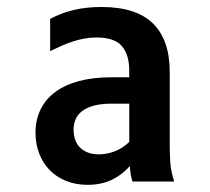

<svg xmlns="http://www.w3.org/2000/svg" viewBox="-20 -866 594 544"><path d="M228 -342.3Q194.8 -342.3 167.5 -353.3Q140.1 -364.3 120.8 -384Q101.6 -403.8 91.1 -430.7Q80.6 -457.5 80.6 -489.7Q80.6 -525.9 94.5 -554.9Q108.4 -584 135.5 -604.5Q162.6 -625 202.6 -636Q242.7 -647 294.9 -647H346.2V-665.5Q346.2 -711.4 325.2 -735.6Q304.2 -759.8 253.4 -759.8Q235.8 -759.8 219.5 -756.8Q203.1 -753.9 187.3 -748.8Q171.4 -743.7 155.3 -736.6Q139.2 -729.5 122.1 -721.2V-812.5Q152.8 -829.1 188.5 -837.6Q224.1 -846.2 267.1 -846.2Q365.7 -846.2 413.3 -799.6Q460.9 -752.9 460.9 -662.6V-462.4Q460.9 -446.8 461.2 -433.1Q461.4 -419.4 462.4 -406.2Q463.4 -393.1 466.1 -379.6Q468.8 -366.2 473.6 -351.6H355.5Q352.1 -361.3 350.3 -372.6Q348.6 -383.8 347.7 -395.5Q326.2 -370.6 296.4 -356.4Q266.6 -342.3 228 -342.3ZM259.8 -428.7Q282.7 -428.7 305.2 -437.3Q327.6 -445.8 346.2 -463.9V-572.3H296.9Q266.6 -572.3 245.8 -566.7Q225.1 -561 212.4 -551Q199.7 -541 194.1 -527.6Q188.5 -514.2 188.5 -498Q188.5 -484.4 192.4 -471.9Q196.3 -459.5 204.8 -450Q213.4 -440.4 227.1 -434.6Q240.7 -428.7 259.8 -428.7Z"/></svg>

Font: Tauri
Style: Regular
Weight: 400
Designer: Yvonne Schüttler
Foundry: Yvonne Schüttler
Version: Version 1.003; ttfautohint (v0.93.8-669f) -l 13 -r 13 -G 200